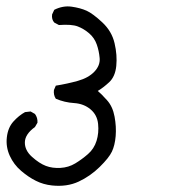

<svg xmlns="http://www.w3.org/2000/svg" viewBox="-20 -271 540 603"><path d="M143.6 311.5Q116.2 308.6 92.8 296.9Q69.3 285.2 46.4 265.6Q23.4 246.1 10.7 218.3Q-2 190.4 1.5 160.2Q4.9 129.9 22 110.8Q39.1 91.8 58.6 81.1L76.2 79.1L89.8 86.9Q98.6 98.6 97.7 114.3L89.8 127.9Q58.6 150.4 58.1 175.8Q57.6 201.2 80.6 221.7Q103.5 242.2 124 250Q144.5 257.8 169.9 256.3Q195.3 254.9 216.3 242.2Q237.3 229.5 256.3 212.9Q275.4 196.3 283.2 171.4Q291 146.5 288.1 118.2Q285.2 89.8 264.2 72.3Q243.2 54.7 212.9 52.7Q182.6 50.8 155.3 39.1Q147.5 27.3 149.4 11.7L155.3 -2Q191.4 -7.8 224.6 -17.1Q257.8 -26.4 276.4 -45.9Q294.9 -65.4 293 -88.4Q291 -111.3 283.7 -131.8Q276.4 -152.3 259.8 -166.5Q243.2 -180.7 224.1 -188Q205.1 -195.3 165 -192.4L150.4 -200.2Q141.6 -210 143.6 -225.6L150.4 -240.2Q177.7 -253.9 205.1 -250Q232.4 -246.1 252 -237.3Q271.5 -228.5 301.3 -200.7Q331.1 -172.9 339.8 -135.3Q348.6 -97.7 345.2 -64Q341.8 -30.3 322.8 -12.7Q303.7 4.9 287.1 14.6Q297.9 23.4 315.9 43.5Q334 63.5 339.8 95.2Q345.7 127 343.3 156.2Q340.8 185.5 331.5 205.1Q322.3 224.6 293 253.4Q263.7 282.2 227.1 299.3Q190.4 316.4 143.6 311.5Z"/></svg>

Font: JasonHandwriting2
Style: Regular
Weight: 400
Version: Version 1.05.10